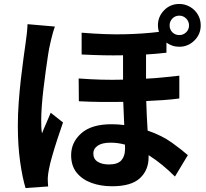

<svg xmlns="http://www.w3.org/2000/svg" viewBox="-20 -890 1040 969"><path d="M119 -768 257 -756Q253 -746 248 -728.5Q243 -711 239 -694Q235 -677 233 -668Q228 -648 222.5 -612.5Q217 -577 211 -533Q205 -489 199.5 -443Q194 -397 191 -355.5Q188 -314 188 -284Q188 -269 188.5 -250.5Q189 -232 192 -217Q202 -243 214 -269.5Q226 -296 236 -321L298 -272Q284 -232 269.5 -187.5Q255 -143 243.5 -103Q232 -63 227 -36Q225 -26 223 -12Q221 2 221 10Q221 18 221.5 29Q222 40 223 51L109 59Q93 7 81.5 -74.5Q70 -156 70 -257Q70 -313 74.5 -374Q79 -435 85.5 -492Q92 -549 98.5 -595.5Q105 -642 109 -671Q112 -691 115 -717.5Q118 -744 119 -768ZM885 -811Q864 -811 850 -796.5Q836 -782 836 -762Q836 -741 850 -727Q864 -713 885 -713Q905 -713 919.5 -727Q934 -741 934 -762Q934 -782 919.5 -796.5Q905 -811 885 -811ZM611 -137V-160Q575 -170 538 -170Q496 -170 473.5 -155Q451 -140 451 -116Q451 -88 472.5 -74Q494 -60 530 -60Q574 -60 592.5 -81Q611 -102 611 -137ZM820 -675V-624Q769 -618 717 -615V-493Q762 -495 804 -499.5Q846 -504 885 -508V-393Q848 -388 806 -385Q764 -382 718 -380Q719 -340 721 -303Q723 -266 725 -231Q798 -206 849 -169Q900 -132 928 -107L863 1Q832 -30 798.5 -57.5Q765 -85 730 -107V-97Q730 -31 686 9.5Q642 50 546 50Q488 50 441.5 33Q395 16 367 -18.5Q339 -53 339 -107Q339 -172 390.5 -217.5Q442 -263 542 -263Q558 -263 574.5 -262Q591 -261 607 -259Q606 -288 604.5 -317.5Q603 -347 602 -376Q548 -375 491.5 -375.5Q435 -376 378 -379L377 -494Q493 -485 601 -488V-611Q554 -610 502.5 -611Q451 -612 392 -615V-725Q514 -715 606.5 -717Q699 -719 782 -729Q777 -746 777 -762Q777 -806 808 -838Q839 -870 885 -870Q914 -870 939 -855.5Q964 -841 978.5 -816.5Q993 -792 993 -762Q993 -717 961 -685.5Q929 -654 885 -654Q866 -654 850 -659.5Q834 -665 820 -675Z"/></svg>

Font: Noto IKEA Simplified Chinese
Style: Bold
Weight: 700
Designer: Monotype Design Team
Foundry: Monotype Imaging Inc.
Version: Version 1.100